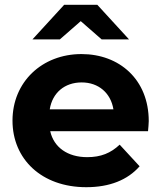

<svg xmlns="http://www.w3.org/2000/svg" viewBox="-20 -771 671 799"><path d="M316 -683 403 -607H517L385 -751H247L115 -607H229ZM599 -267C599 -440 477 -546 319 -546C155 -546 32 -430 32 -269C32 -109 153 8 339 8C436 8 511 -22 561 -79L478 -169C441 -134 400 -117 343 -117C261 -117 204 -158 189 -225H596C597 -238 599 -255 599 -267ZM320 -428C390 -428 441 -384 452 -316H187C198 -385 249 -428 320 -428Z"/></svg>

Font: Montserrat Lite
Style: Bold
Weight: 700
Designer: Julieta Ulanovsky
Foundry: Julieta Ulanovsky
Version: Version 7.200;PS 007.200;hotconv 1.0.88;makeotf.lib2.5.64775